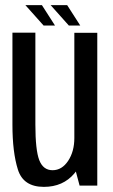

<svg xmlns="http://www.w3.org/2000/svg" viewBox="-20 -724 440 749"><path d="M290.5 0H359.5V-596H270V-77ZM118 -596.5H28.5V-237.5Q28.5 -130 49.8 -62.5Q71 5 151 5Q226 5 270.2 -47.5Q314.5 -100 314.5 -165L270 -185.5Q270 -133 245.8 -96.5Q221.5 -60 185 -60Q148.5 -60 133.2 -99.2Q118 -138.5 118 -238.5ZM248.5 -624.5H293L242 -704H177.5ZM150 -624.5H194.5L143.5 -704H79Z"/></svg>

Font: Anybody Condensed
Style: Regular
Weight: 400
Width: 3
Designer: Tyler Finck
Foundry: Etcetera Type Company
Version: Version 1.113;gftools[0.9.25]